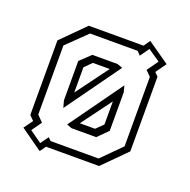

<svg xmlns="http://www.w3.org/2000/svg" viewBox="-110 -675 799 808"><g transform="rotate(20 289.5 -270.5)"><path d="M150 26.5 52 -43 81 -83 61 -103V-437L164 -540H406.5H409L429 -568.5L527 -500L493.5 -453L509 -437V-103L406.5 0H169L167 2.5ZM269 -141.5H337L368 -172V-275.5ZM140.5 -6 166 -41.5 179 -29H393.5L479 -114.5V-425.5L456 -448.5L491.5 -498.5L437.5 -535.5L408.5 -495L393.5 -511H180L92 -425.5V-116L118.5 -89L86.5 -44.5ZM243 -110 220.5 -118.5 390.5 -355.5 398 -327.5V-154.5L353.5 -110ZM181.5 -178 173 -209.5V-385.5L220 -430H332.5L356.5 -421.5ZM202.5 -255 309 -399H233.5L202.5 -368Z"/></g></svg>

Font: Tourney Light
Style: Regular
Weight: 300
Version: Version 1.015